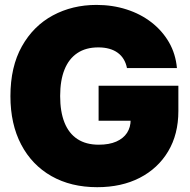

<svg xmlns="http://www.w3.org/2000/svg" viewBox="-20 -759 783 790"><path d="M379.9 11.2Q272 11.2 191.7 -34.4Q111.3 -80.1 67.1 -164.3Q22.9 -248.5 22.9 -363.3Q22.9 -484.4 70.1 -568.4Q117.2 -652.3 197.5 -695.6Q277.8 -738.8 377 -738.8Q442.9 -738.8 500.7 -720.2Q558.6 -701.7 603.3 -667Q647.9 -632.3 675.3 -585Q702.6 -537.6 708 -479H502.4Q498.5 -499 489 -514.9Q479.5 -530.8 464.6 -541.7Q449.7 -552.7 429.7 -558.3Q409.7 -564 384.3 -564Q333 -564 298.1 -540.5Q263.2 -517.1 245.4 -472.7Q227.5 -428.2 227.5 -363.8Q227.5 -299.3 245.4 -254.6Q263.2 -210 298.6 -186.8Q334 -163.6 386.2 -163.6Q429.2 -163.6 458.5 -176.5Q487.8 -189.5 502.7 -212.4Q517.6 -235.4 517.6 -266.1L557.6 -262.2H385.7V-406.2H713.9V-302.2Q713.9 -206.5 671.9 -136.2Q629.9 -65.9 554.9 -27.3Q480 11.2 379.9 11.2Z"/></svg>

Font: Inter 28pt Black
Style: Regular
Weight: 900
Designer: Rasmus Andersson
Foundry: rsms
Version: Version 4.001;git-66647c0bb